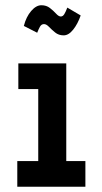

<svg xmlns="http://www.w3.org/2000/svg" viewBox="-20 -713 390 733"><path d="M46 0V-98H126V-373H50V-471H233V-98H306V0ZM237 -684 288 -654Q277 -622 259.5 -600Q242 -578 223 -578Q204 -578 190.5 -589Q177 -600 167 -610.5Q157 -621 148 -621Q138 -621 132.5 -611Q127 -601 122 -588L71 -614Q80 -649 99 -671Q118 -693 138 -693Q157 -693 170.5 -682.5Q184 -672 194 -661Q204 -650 212 -650Q220 -650 225.5 -659Q231 -668 237 -684Z"/></svg>

Font: Inconsolata ExtraCondensed Black
Style: Regular
Weight: 900
Width: 2
Monospace: yes
Designer: Raph Levien, Cyreal, Brenton Simpson
Foundry: Raph Levien, Cyreal, Google
Version: Version 3.001; ttfautohint (v1.8.2.53-6de2)